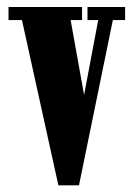

<svg xmlns="http://www.w3.org/2000/svg" viewBox="-20 -544 390 564"><path d="M151.5 0.5 44.5 -485H5V-523.5H221V-485H187.5L227 -265L268.5 -485H237V-523.5H347.5V-485H311.5L212 0.5Z"/></svg>

Font: Imbue Thin 10pt ExtraBold
Style: Regular
Weight: 800
Version: Version 1.102